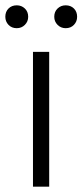

<svg xmlns="http://www.w3.org/2000/svg" viewBox="-44 -702 310 722"><path d="M141 0H80V-507H141ZM246 -639Q246 -621 234 -608.5Q222 -596 203 -596Q185 -596 172.5 -608.5Q160 -621 160 -639Q160 -658 172.5 -670Q185 -682 203 -682Q222 -682 234 -670Q246 -658 246 -639ZM62 -639Q62 -621 49.5 -608.5Q37 -596 19 -596Q0 -596 -12 -608.5Q-24 -621 -24 -639Q-24 -658 -12 -670Q0 -682 19 -682Q37 -682 49.5 -670Q62 -658 62 -639Z"/></svg>

Font: Hind Guntur Light
Style: Regular
Weight: 300
Designer: Manushi Parikh, Hitesh Malaviya
Foundry: Indian Type Foundry
Version: Version 1.002;PS 1.0;hotconv 1.0.86;makeotf.lib2.5.63406; tt